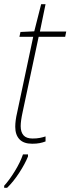

<svg xmlns="http://www.w3.org/2000/svg" viewBox="-35 -678 337 919"><path d="M119 10Q78 10 58 -11.5Q38 -33 38 -71Q38 -101 47 -139L124 -502H58L63 -525L129 -528L162 -658H183L156 -527H282L277 -502H150L73 -140Q64 -99 64 -74Q64 -46 77.5 -30.5Q91 -15 121 -15Q141 -15 156 -18Q171 -21 183 -25V-1Q170 4 155 7Q140 10 119 10ZM-15 211Q9 185 35.5 142Q62 99 75 61H99V71Q85 106 57 149Q29 192 -1 221H-15Z"/></svg>

Font: Noto Sans SemiCondensed Thin
Style: Italic
Weight: 100
Width: 4
Italic angle: -12°
Designer: Monotype Design Team
Foundry: Monotype Imaging Inc.
Version: Version 2.013; ttfautohint (v1.8.4.7-5d5b)